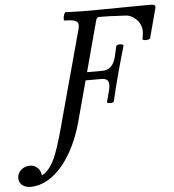

<svg xmlns="http://www.w3.org/2000/svg" viewBox="-253 -720 888 978"><g transform="rotate(-5 191.0 -230.5)"><path d="M-137 205C-12 205 89 65 134 -103L190 -311H272C306 -311 316 -291 303 -244L289 -192C286 -183 322 -182 324 -192C334 -237 347 -285 359 -332C372 -379 384 -424 398 -471C398 -481 364 -481 361 -471L348 -415C337 -373 314 -352 280 -352H201L271 -613C274 -622 280 -627 287 -627C315 -627 358 -626 422 -622C461 -621 502 -582 502 -536C502 -522 500 -510 497 -496C495 -486 534 -487 536 -496L575 -642C581 -661 575 -666 549 -666C447 -666 345 -663 243 -663C200 -663 159 -664 119 -666C110 -666 101 -624 110 -624C184 -624 185 -605 176 -571L58 -137C16 20 -10 120 -74 152C-75 122 -100 97 -130 97C-163 97 -195 120 -195 155C-195 190 -165 205 -137 205Z"/></g></svg>

Font: Junicode Two Beta SemiCondensed Medium
Style: Italic
Weight: 500
Width: 4
Italic angle: -10°
Version: Version 1.063